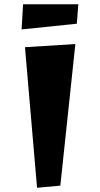

<svg xmlns="http://www.w3.org/2000/svg" viewBox="-20 -873 471 907"><path d="M155 14 98 -650 336 -665 265 4ZM82 -734 89 -853H350L343 -761Z"/></svg>

Font: Joti One
Style: Regular
Weight: 400
Designer: Eduardo Rodriguez Tunni
Foundry: Eduardo Rodriguez Tunni
Version: Version 1.002; ttfautohint (v1.8.4.7-5d5b);gftools[0.9.24]